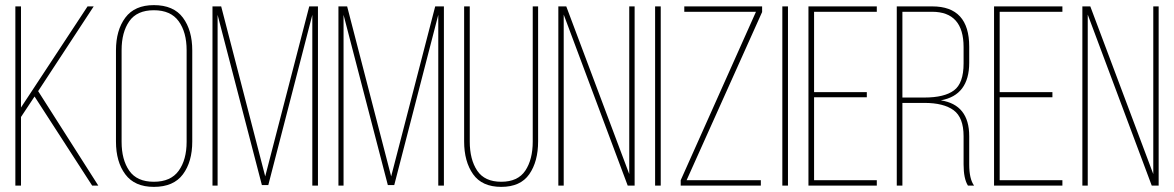

<svg xmlns="http://www.w3.org/2000/svg" viewBox="-20 -725 4586 750"><path d="M340 0 115 -348 62 -268V0H40V-700H62V-305L322 -700H346L129 -369L364 0Z M433 -172V-528Q433 -607 469.5 -656Q506 -705 581 -705Q658 -705 694.5 -656Q731 -607 731 -528V-172Q731 -93 694.5 -44Q658 5 581 5Q506 5 469.5 -44Q433 -93 433 -172ZM455 -529V-171Q455 -101 485 -58Q515 -15 581 -15Q647 -15 678 -58Q709 -101 709 -171V-529Q709 -599 678 -642Q647 -685 581 -685Q515 -685 485 -642Q455 -599 455 -529Z M1200 -667 1028 -2H1003L830 -667V0H810V-700H844L1016 -36L1188 -700H1222V0H1200Z M1692 -667 1520 -2H1495L1322 -667V0H1302V-700H1336L1508 -36L1680 -700H1714V0H1692Z M1815 -700V-172Q1815 -102 1844 -58.5Q1873 -15 1938 -15Q2003 -15 2032 -58.5Q2061 -102 2061 -172V-700H2082V-173Q2082 -94 2047.5 -44.5Q2013 5 1938 5Q1863 5 1828 -44.5Q1793 -94 1793 -173V-700Z M2182 -668V0H2161V-700H2192L2438 -45V-700H2459V0H2432Z M2539 -700H2561V0H2539Z M2952 -21V0H2639V-21L2933 -679H2653V-700H2957V-678L2662 -21Z M3036 -700H3058V0H3036Z M3160 -365H3366V-345H3160V-21H3405V0H3138V-700H3405V-679H3160Z M3483 -700H3622Q3766 -700 3766 -543V-480Q3766 -353 3655 -333Q3766 -316 3766 -193V-83Q3766 -26 3785 0H3761Q3744 -27 3744 -83V-193Q3744 -266 3705 -294.5Q3666 -323 3591 -323H3505V0H3483ZM3505 -344H3591Q3669 -344 3706.5 -372Q3744 -400 3744 -477V-541Q3744 -679 3621 -679H3505Z M3885 -365H4091V-345H3885V-21H4130V0H3863V-700H4130V-679H3885Z M4229 -668V0H4208V-700H4239L4485 -45V-700H4506V0H4479Z"/></svg>

Font: Bebas Neue Light
Style: Regular
Weight: 300
Designer: Ryoichi Tsunekawa
Foundry: Ryoichi Tsunekawa
Version: Version 1.003;PS 001.003;hotconv 1.0.70;makeotf.lib2.5.58329